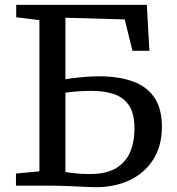

<svg xmlns="http://www.w3.org/2000/svg" viewBox="-20 -763 728 789"><path d="M372.7 6.3Q363.4 6.3 341.6 5.4Q319.8 4.4 293 3.1Q266.2 1.9 241 0.9Q215.9 0 199.7 0H45.6V-49.8L141.9 -59.1V-680.2L46.6 -692.1V-743H583.3L594 -554.2H524.4L492.4 -683.2L248.8 -690.1V-437.4Q256.7 -439.1 272.2 -441Q287.7 -443 307.2 -445Q326.8 -447 346.7 -448.3Q366.6 -449.6 383.3 -449.6Q468.4 -449.6 526.9 -428.1Q585.3 -406.5 615.3 -360.7Q645.3 -314.8 645.3 -241.6Q645.3 -164.1 610.5 -108.5Q575.6 -52.9 514.2 -23.3Q452.7 6.3 372.7 6.3ZM351.6 -47.9Q415.4 -47.9 455.2 -70.9Q495.1 -94 513.9 -136.1Q532.6 -178.2 532.6 -235.1Q532.6 -295.1 510.9 -328.7Q489.1 -362.3 449 -376Q408.9 -389.7 353.6 -389.7Q335.1 -389.7 314 -388.5Q292.8 -387.3 275.1 -385.5Q257.4 -383.6 248.8 -382.1V-56.2Q262.2 -54.2 275.3 -52.4Q288.4 -50.6 306.4 -49.2Q324.4 -47.9 351.6 -47.9Z"/></svg>

Font: Merriweather Light
Style: Regular
Weight: 300
Designer: Eben Sorkin
Foundry: Eben Sorkin
Version: Version 2.100